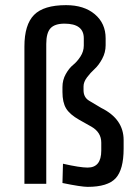

<svg xmlns="http://www.w3.org/2000/svg" viewBox="-20 -715 526 747"><path d="M160 0H75V-534Q75 -619 112.5 -657Q150 -695 237 -695Q307 -695 349 -659.5Q391 -624 391 -566V-539Q391 -511 377.5 -486Q364 -461 348 -446.5Q332 -432 318.5 -414Q305 -396 305 -379V-364Q305 -336 327 -323L374 -295Q461 -252 461 -170V-137Q461 -55 430 -21.5Q399 12 321 12Q296 12 223 -3L225 -78Q291 -63 321 -63Q374 -63 374 -129V-160Q374 -200 336 -222L288 -249Q251 -270 237 -293.5Q223 -317 223 -357V-376Q223 -404 236 -427Q249 -450 264.5 -462.5Q280 -475 293 -495Q306 -515 306 -538V-566Q306 -623 231 -623Q193 -623 176.5 -605Q160 -587 160 -544Z"/></svg>

Font: RopaSansRegular
Style: Regular
Weight: 400
Designer: Botio Nikoltchev
Foundry: Botjo Nikoltchev
Version: Version 1.002